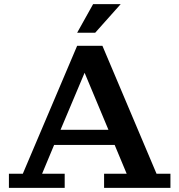

<svg xmlns="http://www.w3.org/2000/svg" viewBox="-20 -906 865 926"><path d="M352 -748 429 -886H562L439 -748ZM23 0V-68H90L352 -685H474L735 -68H802V0H482V-68H591L533 -207H241L183 -68H292V0ZM272 -280H503L388 -555Z"/></svg>

Font: Montagu Slab 16pt Medium
Style: Regular
Weight: 500
Designer: Florian Karsten
Foundry: Florian Karsten
Version: Version 1.000; ttfautohint (v1.8.3)